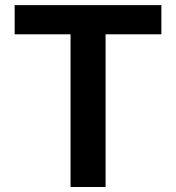

<svg xmlns="http://www.w3.org/2000/svg" viewBox="-20 -748 704 768"><path d="M38.6 -610.8V-727.5H625.5V-610.8H402.3V0H262.2V-610.8Z"/></svg>

Font: Inter Cardless
Style: Bold
Weight: 700
Designer: Rasmus Andersson
Foundry: rsms
Version: Version 4.001;git-9221beed3